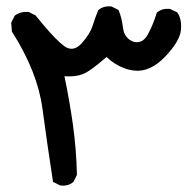

<svg xmlns="http://www.w3.org/2000/svg" viewBox="-20 -406 594 608"><path d="M170.4 181.2 150.9 171.4 147.9 169.9 147.5 167Q129.9 53.7 114.3 -63Q98.6 -178.7 18.6 -304.7L17.6 -305.7V-307.1L15.6 -332.5V-334L16.1 -335.4L25.9 -355L26.9 -356.4L27.8 -357.4Q46.4 -370.1 69.8 -368.2H70.8L71.8 -367.7L91.3 -357.9L92.8 -357.4L93.3 -356.4Q117.2 -326.7 136.5 -305.2Q155.8 -283.7 169.7 -271.2Q183.6 -258.8 191.9 -254.9Q216.3 -243.7 239.7 -270Q252.4 -284.7 260.7 -297.9Q269 -311 272.9 -323.2Q280.8 -348.6 290.5 -372.6L291 -373.5L292 -374.5Q307.6 -387.7 331.5 -385.7H332.5L333.5 -385.3L353 -375.5L355 -374.5L356 -372.6Q366.2 -348.1 369.1 -319.8Q370.6 -307.1 375.2 -297.9Q379.9 -288.6 388.2 -281.7Q404.8 -269 421.4 -273.4Q426.8 -274.4 431.9 -277.8Q437 -281.2 441.9 -287.4Q446.8 -293.5 450.7 -301.8Q457.5 -314.5 463.9 -330.1Q470.2 -345.7 476.1 -364.3L476.6 -365.7L477.5 -366.7Q493.2 -379.9 517.1 -377.9H518.1L519 -377.4L539.6 -367.7L541 -366.7L542 -365.7Q556.6 -344.2 552.7 -309.1Q548.3 -273.9 502 -225.6Q454.1 -176.3 403.8 -182.6Q387.7 -184.6 372.8 -190.2Q357.9 -195.8 344 -204.6Q330.1 -213.4 317.4 -225.6Q291.5 -203.1 273.2 -189.7Q254.9 -176.3 242.2 -171.4Q219.2 -162.1 184.1 -164.6Q200.7 -84.5 210.9 -11.2Q221.7 65.9 223.6 146.5V147.9L223.1 148.9L213.4 168.5L212.9 169.9L211.9 170.4Q204.1 177.2 194.1 179.9Q184.1 182.6 172.4 181.6H171.4Z"/></svg>

Font: NaikaiFont
Style: SemiBold
Weight: 600
Version: Version 1.89